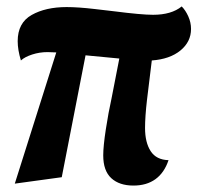

<svg xmlns="http://www.w3.org/2000/svg" viewBox="-20 -551 614 597"><path d="M128 -389Q103 -389 80 -381.5Q57 -374 45 -363Q35 -396 35 -423Q35 -480 78.5 -504.5Q122 -529 187 -529Q223 -529 274 -523Q325 -517 334 -516Q420 -505 456 -505Q513 -505 545 -531Q557 -519 565.5 -500Q574 -481 574 -461Q574 -421 541 -394Q508 -367 452 -363L437 -240Q431 -188 431 -153Q431 -108 448.5 -81Q466 -54 504 -53Q491 -14 463.5 6Q436 26 395 26Q351 26 326 3Q301 -20 301 -68Q301 -96 309 -148.5Q317 -201 327 -246L351 -369L246 -379L172 0L26 20L155 -388Z"/></svg>

Font: Sansita ExtraBold Italic
Style: Regular
Weight: 800
Italic angle: -11°
Designer: Pablo Cosgaya
Foundry: Omnibus-Type
Version: Version 1.006